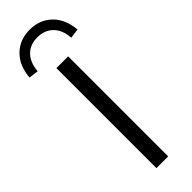

<svg xmlns="http://www.w3.org/2000/svg" viewBox="-349 -946 957 957"><g transform="rotate(-45 129.0 -467.5)"><path d="M88.1 0V-705H170.9V0ZM10.9 -760 -39.9 -766.3Q-33.4 -844.8 12.6 -889.8Q58.7 -934.8 129.3 -934.8Q199.9 -934.8 245.9 -889.8Q292 -844.8 298.5 -766.3L247.6 -760Q243.6 -818 211.8 -849.4Q179.9 -880.9 128.8 -880.9Q78.2 -880.9 47 -849.4Q15.9 -818 10.9 -760Z"/></g></svg>

Font: Mulish ExtraLight
Style: Regular
Weight: 200
Designer: Vernon Adams
Foundry: Vernon Adams
Version: Version 3.603